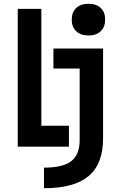

<svg xmlns="http://www.w3.org/2000/svg" viewBox="-20 -777 640 1017"><path d="M74 0V-730H199V-111H345V0ZM213 111Q313 111 357.5 76.5Q402 42 402 -35V-414H263V-520H526V-44Q526 91 449.5 155.5Q373 220 213 220ZM449 -589Q408 -589 384 -611.5Q360 -634 360 -673Q360 -713 384 -735Q408 -757 449 -757Q490 -757 513.5 -735Q537 -713 537 -673Q537 -634 513.5 -611.5Q490 -589 449 -589Z"/></svg>

Font: M PLUS Code Latin Expanded SemiBold
Style: Regular
Weight: 600
Width: 7
Designer: Coji Morishita
Foundry: UNDERFOREST DESIGN
Version: Version 1.002; ttfautohint (v1.8.3)